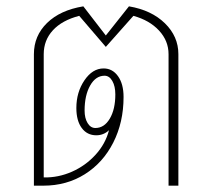

<svg xmlns="http://www.w3.org/2000/svg" viewBox="-20 -586 670 606"><path d="M543 -415V0H512V-415Q512 -457 482 -489.5Q452 -522 401 -536L314 -438L230 -536Q176 -522 147 -490.5Q118 -459 118 -415V-26Q164 -25 207 -44Q250 -63 281.5 -97.5Q313 -132 324 -175Q307 -159 284 -159Q255 -159 238 -182Q221 -205 221 -245Q221 -295 246.5 -332.5Q272 -370 307 -370Q335 -370 352.5 -345.5Q370 -321 370 -280Q370 -200 337.5 -136Q305 -72 247.5 -36Q190 0 117 0H87V-415Q87 -473 128.5 -513.5Q170 -554 243 -566L314 -474L387 -566Q458 -554 500.5 -512.5Q543 -471 543 -415ZM344 -288Q344 -314 334.5 -330.5Q325 -347 310 -347Q282 -347 264.5 -316Q247 -285 247 -237Q247 -213 256.5 -197.5Q266 -182 281 -182Q309 -182 326.5 -211.5Q344 -241 344 -288Z"/></svg>

Font: KoHo ExtraLight
Style: Regular
Weight: 275
Version: Version 1.000; ttfautohint (v1.6)